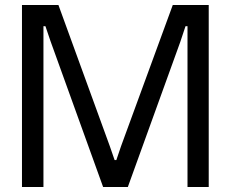

<svg xmlns="http://www.w3.org/2000/svg" viewBox="-20 -749 924 769"><path d="M68 0V-729H214L420 -163L439 -108H446L465 -164L672 -729H816V0H731V-585V-644H723L702 -581L492 0H393L182 -585L162 -644H154V-585V0Z"/></svg>

Font: Hubot Sans Condensed ExtraLight
Style: Regular
Weight: 400
Version: Version 2.000